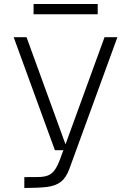

<svg xmlns="http://www.w3.org/2000/svg" viewBox="-20 -885 652 955"><path d="M101 -4Q143 -4 171.5 -4.5Q200 -5 219 -12.5Q238 -20 252.5 -40Q267 -60 281 -99L500 -700H564L325 -45Q309 -1 282.5 19.5Q256 40 212.5 45Q169 50 101 50ZM48 -700H112L315 -142L300 -138H253ZM147 -865H466V-814H147Z"/></svg>

Font: Moderustic Light
Style: Regular
Weight: 300
Designer: Tural Alisoy
Foundry: TAFT Foundry
Version: Version 2.120